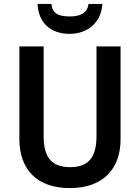

<svg xmlns="http://www.w3.org/2000/svg" viewBox="-20 -1017 716 981"><path d="M503 -997H432C427 -946 383 -933 337 -933C285 -933 247 -944 243 -997H172C176 -901 238 -844 336 -844C432 -844 498 -906 503 -997ZM596 -306V-780H473V-321C473 -213 432 -163 339 -163C249 -163 203 -207 203 -320V-780H79V-307C79 -151 169 -56 336 -56C510 -56 596 -157 596 -306Z"/></svg>

Font: Noto Sans Malayalam UI SemiCondensed SemiBold
Style: Regular
Weight: 600
Width: 4
Designer: Jelle Bosma - Monotype Design Team
Foundry: Monotype Imaging Inc.
Version: Version 2.104